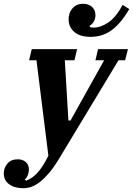

<svg xmlns="http://www.w3.org/2000/svg" viewBox="-103 -784 704 1016"><path d="M20 212Q-26 212 -54.5 191Q-83 170 -83 134Q-83 105 -64 82Q-45 59 -9 59Q17 59 33.5 73.5Q50 88 50 113Q50 128 44 143Q38 158 28 166L35 172Q67 161 95 130.5Q123 100 153 40L90 -465H51L65 -524H305L291 -465H240L259 -146H270L448 -465H402L416 -524H574L559 -465H524L207 60Q181 103 156 132Q131 161 108 179Q85 197 63 204.5Q41 212 20 212ZM377 -589Q320 -589 290 -615Q260 -641 260 -682Q260 -716 280.5 -740Q301 -764 337 -764Q366 -764 384 -747.5Q402 -731 402 -704Q402 -685 393.5 -670.5Q385 -656 372 -648V-642Q377 -638 393 -638Q430 -638 470.5 -665.5Q511 -693 546 -758L581 -736Q557 -695 532.5 -666.5Q508 -638 483 -621Q458 -604 431.5 -596.5Q405 -589 377 -589Z"/></svg>

Font: IBM Plex Serif
Style: Bold Italic
Weight: 700
Italic angle: -14°
Designer: Mike Abbink, Paul van der Laan, Pieter van Rosmalen
Foundry: Bold Monday
Version: Version 3.001